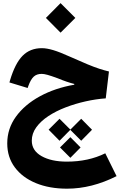

<svg xmlns="http://www.w3.org/2000/svg" viewBox="-20 -856 756 1203"><path d="M284.7 -43.5 353 -111.8 420.9 -43.9 488.8 -111.8 556.6 -43 488.8 25.9 420.4 -42.5 353 25.9ZM356 67.9 420.9 3.4 484.9 67.9 420.9 132.8ZM242.2 -554.2Q272.5 -554.2 313.5 -542Q354.5 -529.8 421.4 -499.5Q483.4 -471.7 527.1 -453.6Q570.8 -435.5 603 -425Q635.3 -414.6 662.6 -408.2L642.6 -239.7Q581.5 -235.4 516.6 -220.9Q451.7 -206.5 391.4 -183.3Q331.1 -160.2 283.2 -128.7Q235.4 -97.2 207.3 -58.3Q179.2 -19.5 179.2 25.4Q179.2 87.4 240.2 122.1Q301.3 156.7 398.9 156.7Q534.2 156.7 639.6 104.5L710.4 247.6Q554.7 326.2 399.9 326.2Q289.1 326.2 204.6 291.3Q120.1 256.3 72.8 192.6Q25.4 128.9 25.4 42.5Q25.4 -49.8 79.8 -125Q134.3 -200.2 229.2 -252.2Q324.2 -304.2 445.3 -325.2V-330.1Q423.3 -335.4 398.2 -344Q373 -352.5 339.8 -366.2Q299.8 -380.9 277.6 -387Q255.4 -393.1 241.2 -393.1Q210 -393.1 191.2 -375.7Q172.4 -358.4 157.2 -316.4L153.3 -304.7L39.1 -339.4L42.5 -351.6Q74.2 -458.5 121.3 -506.3Q168.5 -554.2 242.2 -554.2ZM267.6 -743.7 359.4 -836.4 452.1 -743.7 359.4 -651.4Z"/></svg>

Font: Estedad-FD ExtraBold
Style: Regular
Weight: 800
Designer: Amin Abedi
Version: Version 7.3